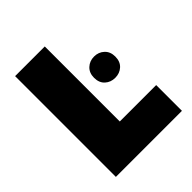

<svg xmlns="http://www.w3.org/2000/svg" viewBox="-199 -845 970 970"><g transform="rotate(-45 286.0 -360.0)"><path d="M68 0V-720H280V-184H540V0ZM420 -356Q388 -356 366 -376Q344 -396 344 -432Q344 -467 366 -487.5Q388 -508 420 -508Q452 -508 474 -487.5Q496 -467 496 -432Q496 -396 474 -376Q452 -356 420 -356Z"/></g></svg>

Font: Kufam Black
Style: Regular
Weight: 900
Designer: Wael Morcos, Artur Schmal
Foundry: Original Type
Version: Version 1.301; ttfautohint (v1.8.3)